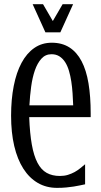

<svg xmlns="http://www.w3.org/2000/svg" viewBox="-20 -888 484 921"><path d="M267.1 -43.9Q288.6 -43.9 305.9 -49.3Q323.2 -54.7 337.9 -62.7Q352.5 -70.8 364.7 -80.8Q377 -90.8 388.2 -100.1V-3.9Q375.5 -1.5 362.5 1.5Q349.6 4.4 333.7 6.8Q317.9 9.3 298.3 11.2Q278.8 13.2 253.4 13.2Q202.1 13.2 161.4 -10.5Q120.6 -34.2 92 -78.9Q63.5 -123.5 48.3 -187.7Q33.2 -252 33.2 -333Q33.2 -411.1 45.9 -475.8Q58.6 -540.5 83.3 -586.4Q107.9 -632.3 144.3 -657.7Q180.7 -683.1 228.5 -683.1Q277.8 -683.1 313.2 -660.4Q348.6 -637.7 371.3 -594.5Q394 -551.3 404.5 -488.3Q415 -425.3 415 -344.2V-326.2H120.1Q123 -248.5 132.6 -194.8Q142.1 -141.1 159.7 -107.4Q177.2 -73.7 203.9 -58.8Q230.5 -43.9 267.1 -43.9ZM331.1 -382.8Q330.1 -411.1 328.1 -440.4Q326.2 -469.7 322 -497.1Q317.9 -524.4 310.8 -548.3Q303.7 -572.3 292.5 -589.8Q281.2 -607.4 265.1 -617.7Q249 -627.9 227.1 -627.9Q197.8 -627.9 178.5 -606.4Q159.2 -585 147.2 -550.3Q135.3 -515.6 129.4 -471.7Q123.5 -427.7 121.1 -382.8ZM330.6 -867.7 269.5 -732.9H197.8L136.7 -867.7H186.5L233.4 -787.1L280.3 -867.7Z"/></svg>

Font: Crushed
Style: Regular
Weight: 400
Width: 3
Designer: Astigmatic (AOETI)
Foundry: Astigmatic (AOETI)
Version: Version 001.000